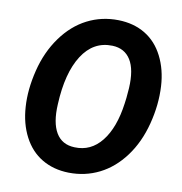

<svg xmlns="http://www.w3.org/2000/svg" viewBox="-82 -797 838 883"><g transform="rotate(10 337.5 -355.5)"><path d="M295.9 9.8Q225.1 8.3 171.1 -23.7Q117.2 -55.7 85.7 -116Q54.2 -176.3 49.3 -254.4Q43.9 -334.5 66.4 -425.3Q88.9 -516.1 138.7 -585Q188.5 -653.8 255.6 -688Q322.8 -722.2 400.9 -720.7Q472.7 -719.2 526.4 -686.8Q580.1 -654.3 610.8 -593.5Q641.6 -532.7 646 -455.6Q650.9 -369.6 627.4 -278.8Q604 -188 554.7 -121.6Q505.4 -55.2 439.2 -22Q373 11.2 295.9 9.8ZM498.5 -375 502.4 -421.4Q507.3 -508.3 479.2 -553.2Q451.2 -598.1 394 -600.1Q304.7 -603 252.2 -521Q199.7 -439 192.9 -291.5Q188 -205.1 215.8 -158.4Q243.7 -111.8 302.2 -109.9Q378.9 -106.4 429.2 -169.7Q479.5 -232.9 495.1 -348.6Z"/></g></svg>

Font: RobotoDraft
Style: Bold Italic
Weight: 700
Italic angle: -12°
Version: Version 2.001150; 2014